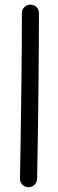

<svg xmlns="http://www.w3.org/2000/svg" viewBox="-20 -769 248 826"><path d="M110.8 -749Q126.5 -749 137 -738.5Q147.5 -728 147.5 -712.4Q147.5 -650.9 147 -577.1Q146.5 -503.4 145.8 -424.6Q145 -345.7 144 -268.6Q143.1 -191.4 141.8 -122.3Q140.6 -53.2 139.6 0.5Q139.2 15.6 128.2 26.1Q117.2 36.6 102.1 36.6Q86.9 36.1 76.4 25.4Q65.9 14.6 65.9 -0.5Q66.9 -54.2 68.1 -123.3Q69.3 -192.4 70.3 -269.5Q71.3 -346.7 72.3 -425.3Q73.2 -503.9 73.7 -577.6Q74.2 -651.4 74.2 -712.4Q74.2 -728 85 -738.5Q95.7 -749 110.8 -749Z"/></svg>

Font: Mikhak Regular
Style: Regular
Weight: 400
Designer: Amin Abedi
Version: Version 3.3